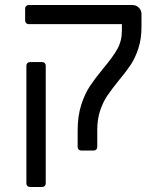

<svg xmlns="http://www.w3.org/2000/svg" viewBox="-20 -599 628 764"><path d="M289 -14V-80Q289 -138 303.5 -182.5Q318 -227 338.5 -257.5Q359 -288 392 -328Q429 -372 447 -404Q465 -436 465 -478V-503H94Q88 -503 84 -507Q80 -511 80 -517V-565Q80 -571 84 -575Q88 -579 94 -579H507Q522 -579 532.5 -568.5Q543 -558 543 -543V-493Q543 -444 530.5 -406Q518 -368 500 -341Q482 -314 452 -278Q423 -242 406.5 -217.5Q390 -193 378.5 -159Q367 -125 367 -82V-14Q367 -8 363 -4Q359 0 353 0H303Q297 0 293 -4Q289 -8 289 -14ZM85 131V-338Q85 -344 89 -348Q93 -352 99 -352H148Q154 -352 158 -348Q162 -344 162 -338V131Q162 137 158 141Q154 145 148 145H99Q93 145 89 141Q85 137 85 131Z"/></svg>

Font: Miriam Libre
Style: Regular
Weight: 400
Designer: Michal Sahar
Foundry: Hagilda
Version: Version 1.001